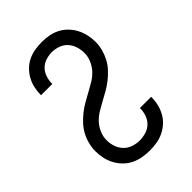

<svg xmlns="http://www.w3.org/2000/svg" viewBox="-221 -838 941 941"><g transform="rotate(-45 250.0 -367.5)"><path d="M247 8Q222 8 197 3.5Q172 -1 149.5 -12Q127 -23 109 -41Q91 -59 79 -81Q67 -103 61.5 -128Q56 -153 56 -178Q56 -203 62.5 -228.5Q69 -254 81 -276.5Q93 -299 110.5 -318Q128 -337 148 -353Q168 -369 190.5 -382Q213 -395 235.5 -407Q258 -419 280.5 -432.5Q303 -446 320.5 -464.5Q338 -483 348.5 -507.5Q359 -532 359 -557Q359 -580 352 -602Q345 -624 330 -640.5Q315 -657 293 -665Q271 -673 249 -673Q227 -673 205.5 -666Q184 -659 169 -643.5Q154 -628 147 -606.5Q140 -585 140 -564V-561H62V-565Q62 -589 67.5 -613Q73 -637 85 -658.5Q97 -680 114.5 -697Q132 -714 154 -724.5Q176 -735 200.5 -739Q225 -743 249 -743Q274 -743 298.5 -738.5Q323 -734 345 -722.5Q367 -711 384.5 -693Q402 -675 413.5 -653Q425 -631 430.5 -606.5Q436 -582 436 -558Q436 -532 429.5 -507Q423 -482 411 -459Q399 -436 381.5 -417Q364 -398 344 -382Q324 -366 301.5 -353Q279 -340 256.5 -328Q234 -316 211.5 -302.5Q189 -289 171.5 -270.5Q154 -252 143.5 -227.5Q133 -203 133 -178Q133 -155 140.5 -132.5Q148 -110 164 -93.5Q180 -77 202 -69.5Q224 -62 247 -62Q269 -62 291 -68.5Q313 -75 329 -90.5Q345 -106 352.5 -127.5Q360 -149 360 -171V-174H438V-170Q438 -145 432 -121Q426 -97 414 -75.5Q402 -54 383.5 -37.5Q365 -21 343 -10.5Q321 0 296.5 4Q272 8 247 8Z"/></g></svg>

Font: Iosevka NFM
Style: Regular
Weight: 400
Monospace: yes
Designer: Belleve Invis
Foundry: Belleve Invis
Version: Version 29.0.4; ttfautohint (v1.8.4);Nerd Fonts 3.3.0